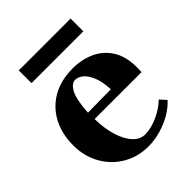

<svg xmlns="http://www.w3.org/2000/svg" viewBox="-201 -808 938 938"><g transform="rotate(-45 268.0 -338.5)"><path d="M276 17Q204 17 145.5 -17Q87 -51 53 -111Q19 -171 19 -247Q19 -327 51.5 -387.5Q84 -448 143 -481.5Q202 -515 284 -515Q344 -515 395.5 -492Q447 -469 478 -420.5Q509 -372 509 -299Q509 -292 509 -282Q509 -272 508 -264H184Q185 -197 201 -145.5Q217 -94 244 -65Q271 -36 306 -36Q346 -36 392.5 -56.5Q439 -77 473 -110L502 -78Q478 -51 441.5 -29.5Q405 -8 361.5 4.5Q318 17 276 17ZM252 -467Q227 -467 207.5 -431Q188 -395 183 -309L343 -311Q340 -368 325 -402.5Q310 -437 290.5 -452Q271 -467 252 -467ZM90 -606V-694H448V-606Z"/></g></svg>

Font: Wittgenstein Extrabold
Style: Regular
Weight: 800
Designer: Jörg Drees
Foundry: Jörg Drees
Version: Version 1.303; ttfautohint (v1.8.4.7-5d5b)